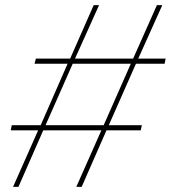

<svg xmlns="http://www.w3.org/2000/svg" viewBox="-20 -730 667 750"><path d="M623 -481H511L405 -241H534L530 -221H396L299 0H278L376 -221H149L52 0H31L129 -221H22L26 -241H139L244 -481H115L120 -501H254L346 -710H367L273 -501H500L593 -710H614L520 -501H627ZM385 -241 491 -481H264L158 -241Z"/></svg>

Font: Raleway Thin
Style: Italic
Weight: 100
Italic angle: -12°
Designer: Matt McInerney, Pablo Impallari, Rodrigo Fuenzalida
Foundry: Matt McInerney, Pablo Impallari, Rodrigo Fuenzalida
Version: Version 4.026